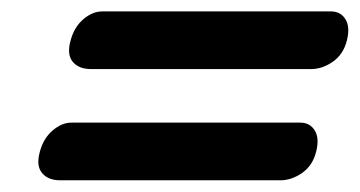

<svg xmlns="http://www.w3.org/2000/svg" viewBox="-20 -506 615 328"><path d="M100.5 -436.5Q106.5 -459.5 122.2 -473Q138 -486.5 154.5 -486.5H545.5Q562 -486.5 570.2 -473Q578.5 -459.5 572.5 -436.5Q566.5 -413 548.5 -400.5Q530.5 -388 511.5 -388H135.5Q114.5 -388 104.2 -400.5Q94 -413 100.5 -436.5ZM48 -246.5Q54 -269.5 69.8 -283Q85.5 -296.5 102 -296.5H493Q509.5 -296.5 517.8 -283Q526 -269.5 520 -246.5Q514 -223 496 -210.5Q478 -198 459 -198H83Q62 -198 51.8 -210.5Q41.5 -223 48 -246.5Z"/></svg>

Font: Fraunces 72pt SuperSoft
Style: Bold Italic
Weight: 700
Italic angle: -16°
Version: Version 1.000;[0bf87f6ff]